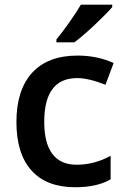

<svg xmlns="http://www.w3.org/2000/svg" viewBox="-20 -786 535 816"><path d="M299.8 9.8Q177.7 9.8 113.8 -61.5Q49.8 -132.8 49.8 -267.1Q49.8 -403.8 116.7 -476.8Q183.6 -549.8 309.1 -549.8Q394 -549.8 462.9 -518.1L428.2 -425.8Q356.4 -454.1 308.1 -454.1Q168 -454.1 168 -268.1Q168 -177.7 202.6 -131.8Q237.3 -85.9 305.2 -85.9Q381.8 -85.9 450.2 -124V-23.9Q392.6 9.8 299.8 9.8ZM295.9 -606H219.7V-618.2Q247.6 -652.3 276.9 -694.3Q306.6 -736.3 323.7 -766.1H457V-755.9Q433.6 -728.5 380.9 -678.7Q329.1 -630.4 295.9 -606Z"/></svg>

Font: Open Sans
Style: SemiBold
Weight: 600
Foundry: Ascender Corporation
Version: Version 1.10